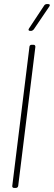

<svg xmlns="http://www.w3.org/2000/svg" viewBox="-20 -919 264 939"><path d="M127 -768H132C137 -768 141 -771 145 -775L221 -887C226 -894 224 -899 216 -899H208C204 -899 198 -896 196 -892L122 -780C117 -773 120 -768 127 -768ZM48 0H58C64 0 68 -4 69 -10L153 -690C153 -696 150 -700 144 -700H134C129 -700 124 -696 124 -690L40 -10C39 -4 43 0 48 0Z"/></svg>

Font: Barlow Condensed Thin
Style: Italic
Weight: 250
Width: 3
Italic angle: -7°
Designer: Jeremy Tribby
Foundry: Tribby Type
Version: Version 1.422;hotconv 1.0.109;makeotfexe 2.5.65596